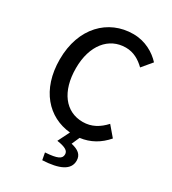

<svg xmlns="http://www.w3.org/2000/svg" viewBox="-237 -871 1119 1252"><g transform="rotate(30 323.0 -245.0)"><path d="M286 260C411 254 482 221 482 151C482 105 451 83 398 71L424 12C501 2 563 -34 614 -93L551 -167C507 -119 456 -88 389 -88C259 -88 176 -196 176 -370C176 -543 265 -649 392 -649C451 -649 497 -621 536 -583L598 -657C553 -706 481 -750 390 -750C203 -750 56 -606 56 -367C56 -139 183 -3 352 13L308 101C375 111 396 127 396 153C396 186 368 201 276 207Z"/></g></svg>

Font: GenYoGothic2 TW M
Style: Regular
Weight: 500
Version: Version 2.100;PS 2.1;hotconv 16.6.51;makeotf.lib2.5.65220 DE